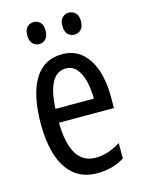

<svg xmlns="http://www.w3.org/2000/svg" viewBox="-112 -784 641 860"><g transform="rotate(-15 209.0 -354.0)"><path d="M215 -546Q270 -546 306 -514.5Q342 -483 360 -429.5Q378 -376 378 -309V-253H123Q126 -59 242 -59Q271 -59 299.5 -68Q328 -77 358 -96V-24Q302 10 233 10Q165 10 123 -26.5Q81 -63 62 -125Q43 -187 43 -265Q43 -402 86.5 -474Q130 -546 215 -546ZM215 -480Q174 -480 151 -440Q128 -400 124 -317H302Q302 -361 293 -398Q284 -435 264.5 -457.5Q245 -480 215 -480ZM87 -668Q87 -694 99.5 -706Q112 -718 130 -718Q148 -718 160 -705.5Q172 -693 172 -668Q172 -642 160 -629Q148 -616 130 -616Q112 -616 99.5 -629Q87 -642 87 -668ZM250 -668Q250 -694 262.5 -706Q275 -718 293 -718Q311 -718 323.5 -705.5Q336 -693 336 -668Q336 -642 323.5 -629Q311 -616 293 -616Q274 -616 262 -629Q250 -642 250 -668Z"/></g></svg>

Font: Noto Sans Kannada ExtraCondensed
Style: Regular
Weight: 400
Width: 2
Designer: Jelle Bosma - Monotype Design Team
Foundry: Monotype Imaging Inc.
Version: Version 2.005; ttfautohint (v1.8.4.7-5d5b)